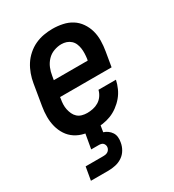

<svg xmlns="http://www.w3.org/2000/svg" viewBox="-181 -630 862 952"><g transform="rotate(-30 250.0 -154.0)"><path d="M202 8Q173 8 145 2Q117 -4 94 -19Q71 -34 56 -57Q41 -80 34 -107Q27 -134 27 -163Q27 -192 32 -221L52 -341Q56 -366 65 -391Q74 -416 88 -438Q102 -460 123 -478.5Q144 -497 168 -508Q192 -519 217.5 -523.5Q243 -528 268 -528Q297 -528 325.5 -522Q354 -516 377 -501.5Q400 -487 416 -464Q432 -441 439.5 -414Q447 -387 446.5 -357.5Q446 -328 441 -299L427 -216H132L131 -207Q128 -192 127.5 -176.5Q127 -161 130 -147Q133 -133 139 -120Q145 -107 155.5 -97.5Q166 -88 180.5 -84Q195 -80 210 -80Q226 -80 243 -83.5Q260 -87 275 -96Q290 -105 300.5 -120Q311 -135 315 -152H415Q410 -129 400 -106.5Q390 -84 374 -65Q358 -46 337.5 -31Q317 -16 295 -7.5Q273 1 249 4.5Q225 8 202 8ZM147 -304H341L343 -313Q345 -328 345.5 -343Q346 -358 344 -372Q342 -386 336.5 -399Q331 -412 320.5 -421.5Q310 -431 296.5 -435.5Q283 -440 268 -440Q247 -440 225 -432Q203 -424 187 -407Q171 -390 162.5 -369Q154 -348 151 -327ZM57 220 70 145H170Q177 145 183.5 144Q190 143 196 139.5Q202 136 206 130Q210 124 211 117Q212 111 210 104.5Q208 98 203.5 93.5Q199 89 192.5 87.5Q186 86 179 86H136L151 0H237L230 42Q243 46 254 54Q265 62 272.5 73.5Q280 85 281.5 99.5Q283 114 280 129Q277 149 266 168Q255 187 237 199Q219 211 198 215.5Q177 220 157 220Z"/></g></svg>

Font: Iosevka Semibold Oblique
Style: Regular
Weight: 600
Italic angle: -9°
Monospace: yes
Designer: Belleve Invis
Foundry: Belleve Invis
Version: Version 32.5.0; ttfautohint (v1.8.4)